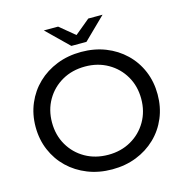

<svg xmlns="http://www.w3.org/2000/svg" viewBox="-126 -1005 1092 1131"><g transform="rotate(-15 420.0 -439.5)"><path d="M421 8Q340 8 272 -19Q204 -46 154 -94Q104 -142 76 -207.5Q48 -273 48 -350Q48 -427 76 -492.5Q104 -558 154 -606Q204 -654 272 -681Q340 -708 421 -708Q501 -708 568.5 -681.5Q636 -655 686.5 -606.5Q737 -558 764.5 -492.5Q792 -427 792 -350Q792 -273 764.5 -207.5Q737 -142 686.5 -93.5Q636 -45 568.5 -18.5Q501 8 421 8ZM421 -81Q498 -81 559.5 -116Q621 -151 656.5 -212Q692 -273 692 -350Q692 -427 656.5 -488Q621 -549 559.5 -584Q498 -619 421 -619Q342 -619 280.5 -584Q219 -549 183.5 -488Q148 -427 148 -350Q148 -273 183.5 -212Q219 -151 280.5 -116Q342 -81 421 -81ZM375 -757 242 -887H329L421 -811L513 -887H600L467 -757Z"/></g></svg>

Font: Montserrat Medium
Style: Regular
Weight: 500
Designer: Julieta Ulanovsky
Foundry: Julieta Ulanovsky
Version: Version 9.000; ttfautohint (v1.8.4.7-5d5b)